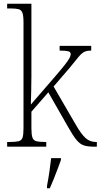

<svg xmlns="http://www.w3.org/2000/svg" viewBox="-20 -780 535 1021"><path d="M18 0V-25H32Q63 -25 79 -29Q95 -33 100 -48.5Q105 -64 105 -99V-660Q105 -695 99.5 -711Q94 -727 79.5 -731Q65 -735 37 -735H18V-760H147V-374Q147 -341 146 -298Q145 -255 144 -224L272 -372Q308 -414 326 -437Q344 -460 350 -472Q356 -484 356 -492Q356 -504 342.5 -507.5Q329 -511 297 -511V-536H465V-511Q441 -511 427 -503.5Q413 -496 397 -476.5Q381 -457 351 -420L265 -320L383 -117Q413 -65 436 -45Q459 -25 490 -25H495V0H483Q448 0 427 -6.5Q406 -13 387.5 -35Q369 -57 342 -105L237 -289L147 -186V-98Q147 -64 152.5 -48.5Q158 -33 173.5 -29Q189 -25 219 -25H226V0ZM230 208Q237 172 242.5 134.5Q248 97 252 61H304V71Q296 92 286 119.5Q276 147 265 174Q254 201 245 221H230Z"/></svg>

Font: Noto Serif Khmer SemiCondensed ExtraLight
Style: Regular
Weight: 200
Width: 4
Designer: Danh Hong and the Monotype Design Team
Foundry: Monotype Imaging Inc.
Version: Version 2.004; ttfautohint (v1.8.4.7-5d5b)